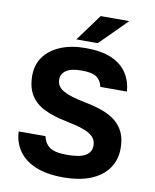

<svg xmlns="http://www.w3.org/2000/svg" viewBox="-97 -973 854 1059"><g transform="rotate(10 329.5 -444.0)"><path d="M330 12Q237 12 175 -14Q113 -40 80.5 -86.5Q48 -133 45 -195H195Q203 -156 231.5 -135Q260 -114 330 -114Q402 -114 433.5 -133.5Q465 -153 465 -189Q465 -219 446.5 -238Q428 -257 390 -270.5Q352 -284 291 -296Q220 -310 169 -335Q118 -360 91.5 -403Q65 -446 65 -512Q65 -573 97.5 -617.5Q130 -662 189.5 -687Q249 -712 330 -712Q418 -712 474.5 -687.5Q531 -663 560.5 -619Q590 -575 595 -515H446Q438 -551 413 -568.5Q388 -586 330 -586Q271 -586 243 -567Q215 -548 215 -516Q215 -477 253.5 -455Q292 -433 375 -417Q432 -406 476.5 -390Q521 -374 552 -348.5Q583 -323 599 -287Q615 -251 615 -200Q615 -136 581.5 -88Q548 -40 484.5 -14Q421 12 330 12ZM270 -750 380 -900H540L390 -750Z"/></g></svg>

Font: Golos Text SemiBold
Style: Regular
Weight: 600
Designer: A.Korolkova, Vitaly Kuzmin
Foundry: ParaType Ltd
Version: Version 2.004